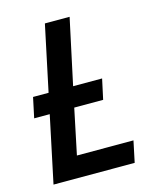

<svg xmlns="http://www.w3.org/2000/svg" viewBox="-108 -791 716 868"><g transform="rotate(-15 249.5 -357.0)"><path d="M34.2 0 100.1 -312H27.3L47.4 -406.7H120.1L185.1 -713.9H300.8L234.9 -406.7H370.6L350.1 -312H214.8L170.4 -99.6H435.1L414.1 0Z"/></g></svg>

Font: Open Sans SemiBold
Style: Italic
Weight: 600
Italic angle: -12°
Designer: Monotype Design Team
Foundry: Monotype Imaging Inc.
Version: Version 3.003; ttfautohint (v1.8.4)